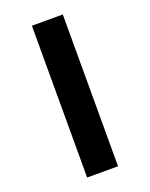

<svg xmlns="http://www.w3.org/2000/svg" viewBox="-169 -828 867 1109"><g transform="rotate(-20 264.0 -273.5)"><path d="M169 193V-740H359V193Z"/></g></svg>

Font: Lexend Mega ExtraBold
Style: Regular
Weight: 800
Designer: Bonnie Shaver-Troup, Thomas Jockin
Foundry: Lexend
Version: Version 1.007